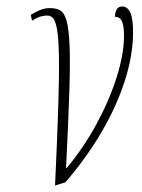

<svg xmlns="http://www.w3.org/2000/svg" viewBox="-20 -564 440 593"><path d="M75 -518Q87 -526 102.5 -532.5Q118 -539 134 -539Q154 -539 166.5 -531.5Q179 -524 186 -498.5Q193 -473 195 -420Q197 -367 194 -276Q191 -185 184 -45H186Q237 -106 277 -179Q317 -252 340 -324.5Q363 -397 363 -454Q363 -483 357 -497.5Q351 -512 335 -512Q335 -526 340.5 -535Q346 -544 357 -544Q374 -544 382.5 -525Q391 -506 391 -465Q391 -394 365.5 -314.5Q340 -235 293 -155Q246 -75 182 -1L150 9Q157 -140 160 -237Q163 -334 162 -390.5Q161 -447 156 -474Q151 -501 143.5 -508.5Q136 -516 125 -516Q119 -516 107.5 -513.5Q96 -511 79 -500Z"/></svg>

Font: Noto Serif ExtraCondensed Thin
Style: Italic
Weight: 100
Width: 2
Italic angle: -12°
Designer: Monotype Design Team
Foundry: Monotype Imaging Inc.
Version: Version 2.013